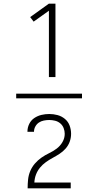

<svg xmlns="http://www.w3.org/2000/svg" viewBox="-20 -868 540 1056"><path d="M69 -327V-353H431V-327ZM249 -444V-809L165 -749L146 -774L249 -848H285V-444ZM132 168V167Q132 143 134.5 119Q137 95 146.5 72.5Q156 50 172 31.5Q188 13 208 -1Q228 -15 250 -25.5Q272 -36 291.5 -50.5Q311 -65 323.5 -86.5Q336 -108 336 -132Q336 -148 330 -163.5Q324 -179 311.5 -189.5Q299 -200 283 -204Q267 -208 251 -208Q236 -208 221 -205Q206 -202 194 -194Q182 -186 174.5 -172.5Q167 -159 167 -144V-143H131V-145Q131 -167 141 -187Q151 -207 169 -219Q187 -231 208 -236Q229 -241 251 -241Q274 -241 296.5 -235Q319 -229 337 -214Q355 -199 363 -177Q371 -155 371 -132Q371 -110 363.5 -89Q356 -68 341 -51Q326 -34 307.5 -22Q289 -10 269.5 0.5Q250 11 232 24Q214 37 200 54Q186 71 178 92Q170 113 169 136H369V168Z"/></svg>

Font: Iosevka Term Curly Extralight
Style: Regular
Weight: 200
Designer: Belleve Invis
Foundry: Belleve Invis
Version: Version 32.3.0